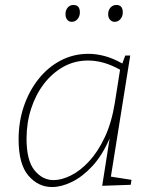

<svg xmlns="http://www.w3.org/2000/svg" viewBox="-20 -747 620 774"><path d="M190 7Q134 7 94.5 -39Q55 -85 55 -185Q55 -256 76 -318Q97 -380 135 -428Q173 -476 224.5 -503Q276 -530 336 -530Q368 -530 402 -521Q436 -512 473 -491L485 -523H505L427 -35L510 -22L507 -2L392 2L422 -189Q392 -120 352 -77Q312 -34 269.5 -13.5Q227 7 190 7ZM196 -21Q228 -21 265.5 -39.5Q303 -58 338.5 -96Q374 -134 402 -193Q430 -252 443 -333L464 -466Q430 -485 398 -494Q366 -503 335 -503Q281 -503 236 -478Q191 -453 157.5 -409.5Q124 -366 105.5 -309Q87 -252 87 -188Q87 -100 119 -60.5Q151 -21 196 -21ZM269 -659Q258 -659 251 -667.5Q244 -676 244 -690Q244 -706 253 -716.5Q262 -727 276 -727Q302 -727 302 -697Q302 -681 292.5 -670Q283 -659 269 -659ZM442 -659Q431 -659 423.5 -667.5Q416 -676 416 -690Q416 -706 425.5 -716.5Q435 -727 449 -727Q475 -727 475 -697Q475 -681 465.5 -670Q456 -659 442 -659Z"/></svg>

Font: Bitter ExtraLight
Style: Italic
Weight: 200
Italic angle: -9°
Designer: Sol Matas, and Bitter project Authors
Foundry: Sol Matas
Version: Version 2.001